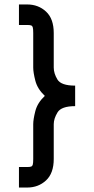

<svg xmlns="http://www.w3.org/2000/svg" viewBox="-20 -792 422 861"><path d="M221 -235V-79Q221 -15 186.5 17Q152 49 102 49H65V-43H102Q114 -43 119.5 -45Q125 -47 127 -54Q129 -61 129 -79V-235Q129 -257 138.5 -294Q148 -331 181 -362Q148 -393 138.5 -430Q129 -467 129 -489V-644Q129 -662 127 -669Q125 -676 119.5 -678Q114 -680 102 -680H65V-772H102Q152 -772 186.5 -740Q221 -708 221 -644V-489Q221 -463 237.5 -435.5Q254 -408 317 -408V-316Q255 -316 238 -288Q221 -260 221 -235Z"/></svg>

Font: SUIT SemiBold
Style: Regular
Weight: 600
Designer: Sunn Youn; Korean Glyphs from Source Han Sans (Sandoll Communications; Soo-young Jang, Joo-yeon Kang)
Foundry: Sunn
Version: Version 1.140